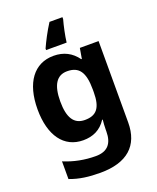

<svg xmlns="http://www.w3.org/2000/svg" viewBox="-179 -870 990 1213"><g transform="rotate(-20 316.5 -263.0)"><path d="M392 -753V-766H305C271 -713 244 -660 224 -616V-606H362C367 -649 381 -714 392 -753ZM255 -556C124 -556 45 -451 45 -272C45 -95 122 10 251 10C316 10 369 -14 406 -71H410C408 -52 406 -26 406 -4V7C406 90 368 131 291 131C216 131 145 117 78 89V208C141 232 205 240 282 240C462 240 555 157 555 1V-546H429L417 -476H413C375 -529 322 -556 255 -556ZM302 -435C382 -435 416 -388 416 -271V-253C416 -145 380 -107 304 -107C231 -107 197 -161 197 -270C197 -380 232 -435 302 -435Z"/></g></svg>

Font: Noto Sans Bassa Vah
Style: Bold
Weight: 700
Designer: Monotype Design Team
Foundry: Monotype Imaging Inc.
Version: Version 2.002